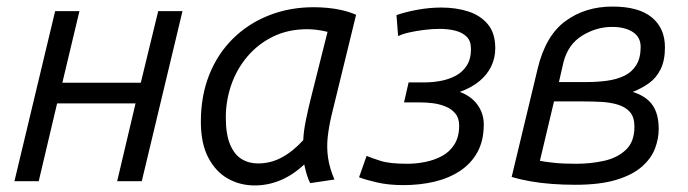

<svg xmlns="http://www.w3.org/2000/svg" viewBox="-20 -552 2095 585"><path d="M24 0 148 -518H222L170 -300H409L462 -518H536L412 0H337L393 -237H154L98 0Z M756 13Q711 13 674 -8Q637 -29 614.5 -72Q592 -115 592 -181Q592 -260 617.5 -324Q643 -388 689.5 -434Q736 -480 799 -505Q862 -530 936 -530Q956 -530 978 -528Q1000 -526 1022 -521Q1044 -516 1065 -507L990 -200Q982 -166 978.5 -134.5Q975 -103 979.5 -71.5Q984 -40 999 -5L925 6Q919 -6 914.5 -21Q910 -36 907 -51Q873 -19 835 -3Q797 13 756 13ZM766 -54Q805 -54 839 -72.5Q873 -91 904 -125Q905 -152 912 -186Q919 -220 926 -248L978 -455Q961 -459 946 -461Q931 -463 916 -463Q858 -463 812 -440.5Q766 -418 733.5 -379.5Q701 -341 684.5 -293Q668 -245 668 -194Q668 -143 681 -112Q694 -81 716 -67.5Q738 -54 766 -54Z M1209 12Q1163 12 1127 3.5Q1091 -5 1074 -12L1097 -77Q1111 -71 1139 -62Q1167 -53 1221 -53Q1248 -53 1275.5 -58.5Q1303 -64 1326.5 -76.5Q1350 -89 1364.5 -112Q1379 -135 1379 -169Q1379 -192 1367.5 -206Q1356 -220 1337.5 -227.5Q1319 -235 1299 -237.5Q1279 -240 1261 -240H1211L1225 -301H1276Q1298 -301 1322.5 -305.5Q1347 -310 1368 -321Q1389 -332 1402 -352Q1415 -372 1415 -403Q1415 -427 1402 -440Q1389 -453 1367.5 -458.5Q1346 -464 1320 -464Q1297 -464 1273 -461Q1249 -458 1228.5 -453.5Q1208 -449 1193 -442L1188 -506Q1217 -516 1253 -522.5Q1289 -529 1325 -529Q1370 -529 1407 -517Q1444 -505 1466.5 -478Q1489 -451 1489 -405Q1489 -376 1477 -350.5Q1465 -325 1441 -305Q1417 -285 1381 -272Q1416 -259 1435 -232.5Q1454 -206 1454 -173Q1454 -124 1435 -89Q1416 -54 1382 -31.5Q1348 -9 1304 1.5Q1260 12 1209 12Z M1733 11Q1697 11 1662.5 8.5Q1628 6 1596.5 0.5Q1565 -5 1539 -13L1618 -342Q1642 -443 1702.5 -487.5Q1763 -532 1846 -532Q1926 -532 1966 -499Q2006 -466 2006 -408Q2006 -368 1993 -341.5Q1980 -315 1958 -299Q1936 -283 1908 -272Q1949 -259 1968 -232Q1987 -205 1987 -159Q1987 -129 1975.5 -99Q1964 -69 1935.5 -44Q1907 -19 1857.5 -4Q1808 11 1733 11ZM1735 -53Q1780 -53 1820.5 -62Q1861 -71 1887 -95.5Q1913 -120 1913 -166Q1913 -195 1899.5 -210.5Q1886 -226 1863 -233Q1840 -240 1812.5 -241.5Q1785 -243 1756 -243H1668L1625 -62Q1640 -59 1667.5 -56Q1695 -53 1735 -53ZM1683 -302H1767Q1800 -302 1829.5 -306Q1859 -310 1882 -321Q1905 -332 1918.5 -353.5Q1932 -375 1932 -409Q1932 -439 1908 -454.5Q1884 -470 1845 -470Q1797 -470 1754 -443.5Q1711 -417 1697 -363Z"/></svg>

Font: Ubuntu Sans
Style: Italic
Weight: 400
Italic angle: -13.5°
Designer: Dalton Maag Ltd
Foundry: Dalton Maag Ltd
Version: Version 1.006